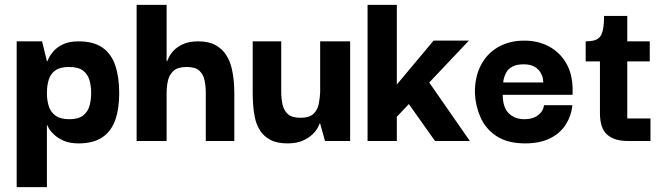

<svg xmlns="http://www.w3.org/2000/svg" viewBox="-20 -583 2747 794"><path d="M305 10Q268 10 243.5 -1Q219 -12 204 -26Q189 -40 182.5 -51.5Q176 -63 176 -65H174V191H49V-412H154L174 -330H176Q176 -331 182 -343.5Q188 -356 202 -372Q216 -388 241 -400Q266 -412 305 -412Q367 -412 404 -386Q441 -360 457 -311.5Q473 -263 473 -198Q473 -133 456.5 -86.5Q440 -40 403 -15Q366 10 305 10ZM266 -90Q305 -90 324.5 -106Q344 -122 350.5 -146.5Q357 -171 357 -199Q357 -227 350 -251.5Q343 -276 323.5 -291Q304 -306 265 -306Q229 -306 209 -292Q189 -278 181.5 -253Q174 -228 174 -199Q174 -169 181.5 -144.5Q189 -120 209.5 -105Q230 -90 266 -90Z M545 0V-563H669V-330H671Q672 -331 677.5 -344Q683 -357 697 -372.5Q711 -388 736 -400Q761 -412 800 -412Q843 -412 871 -396.5Q899 -381 915 -356Q931 -331 938 -301.5Q945 -272 947 -245Q949 -218 949 -199V0H831V-200Q831 -227 826 -251Q821 -275 804.5 -290.5Q788 -306 752 -306Q715 -306 697.5 -290Q680 -274 674.5 -249.5Q669 -225 669 -197V0Z M1169 10Q1125 10 1097.5 -5Q1070 -20 1055 -44Q1040 -68 1034 -97Q1028 -126 1026.5 -154Q1025 -182 1025 -204V-412H1143V-203Q1143 -177 1148 -152.5Q1153 -128 1169.5 -112Q1186 -96 1223 -96Q1259 -96 1276 -112Q1293 -128 1298 -152.5Q1303 -177 1304 -201V-412H1428V0H1324L1304 -72H1302Q1301 -69 1294.5 -56Q1288 -43 1273 -28Q1258 -13 1232.5 -1.5Q1207 10 1169 10Z M1621 0H1500V-563H1621ZM1716 -298 1923 0H1779L1628 -213ZM1619 -98V-231L1773 -415H1919Z M2152 10Q2079 10 2033.5 -20Q1988 -50 1967 -98Q1946 -146 1944 -198Q1943 -263 1968 -312Q1993 -361 2039.5 -388Q2086 -415 2148 -415Q2205 -415 2250 -391Q2295 -367 2321 -322.5Q2347 -278 2348 -217Q2348 -216 2348 -206Q2348 -196 2348 -191H2059Q2059 -140 2083.5 -115Q2108 -90 2149 -90Q2183 -90 2204.5 -106Q2226 -122 2230 -148H2347Q2343 -105 2320 -68.5Q2297 -32 2255 -11Q2213 10 2152 10ZM2061 -242H2227Q2227 -246 2225 -258Q2223 -270 2215 -283.5Q2207 -297 2190.5 -307Q2174 -317 2145 -317Q2117 -317 2100 -308Q2083 -299 2075 -285.5Q2067 -272 2064 -259.5Q2061 -247 2061 -242Z M2575 0Q2521 0 2491 -26Q2461 -52 2461 -116V-341H2574V-93H2670V0ZM2402 -329V-412Q2421 -412 2435.5 -415.5Q2450 -419 2459.5 -429Q2469 -439 2473.5 -460.5Q2478 -482 2478 -517H2574V-412H2667V-329Z"/></svg>

Font: Darker Grotesque ExtraBold
Style: Regular
Weight: 800
Designer: Gabriel Lam
Foundry: TypeRant
Version: Version 1.000;gftools[0.9.28]